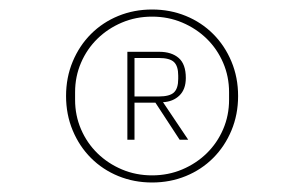

<svg xmlns="http://www.w3.org/2000/svg" viewBox="-20 -730 640 404"><path d="M300 -346Q262 -346 229 -359.5Q196 -373 171.5 -397.5Q147 -422 133 -455.5Q119 -489 119 -528Q119 -567 133 -600.5Q147 -634 171.5 -658.5Q196 -683 229 -696.5Q262 -710 300 -710Q338 -710 371 -696.5Q404 -683 428.5 -658.5Q453 -634 467 -600.5Q481 -567 481 -528Q481 -489 467 -455.5Q453 -422 428.5 -397.5Q404 -373 371 -359.5Q338 -346 300 -346ZM300 -361Q334 -361 363.5 -373.5Q393 -386 415 -407.5Q437 -429 449.5 -458Q462 -487 462 -520V-536Q462 -569 449.5 -598Q437 -627 415 -648.5Q393 -670 363.5 -682.5Q334 -695 300 -695Q266 -695 236.5 -682.5Q207 -670 185 -648.5Q163 -627 150.5 -598Q138 -569 138 -536V-520Q138 -487 150.5 -458Q163 -429 185 -407.5Q207 -386 236.5 -373.5Q266 -361 300 -361ZM263 -436H248V-621H315Q341 -621 356 -608Q371 -595 371 -566Q371 -542 357.5 -529Q344 -516 323 -515L376 -436H358L307 -514H263ZM314 -527Q337 -527 346 -535.5Q355 -544 355 -564V-571Q355 -591 346 -599.5Q337 -608 314 -608H263V-527Z"/></svg>

Font: IBM Plex Mono Thin
Style: Regular
Weight: 100
Monospace: yes
Designer: Mike Abbink, Paul van der Laan, Pieter van Rosmalen
Foundry: Bold Monday
Version: Version 2.3